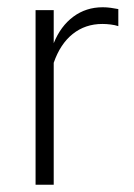

<svg xmlns="http://www.w3.org/2000/svg" viewBox="-20 -509 368 529"><path d="M78 0V-481H128V-390Q147 -437 182 -463Q217 -489 263 -489Q274 -489 285 -487.5Q296 -486 306 -484V-437Q297 -440 285 -441.5Q273 -443 262 -443Q215 -443 180.5 -415.5Q146 -388 128 -336V0Z"/></svg>

Font: Red Hat Text VF
Style: Regular
Weight: 300
Designer: Pentagram, MCKL
Foundry: Pentagram, MCKL
Version: Version 1.023